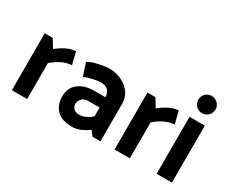

<svg xmlns="http://www.w3.org/2000/svg" viewBox="-106 -1052 1699 1415"><g transform="rotate(30 744.0 -344.0)"><path d="M328 -485 354 -381Q321 -381 277.5 -362Q234 -343 192 -306V0H62V-485H130L173 -414Q203 -440 246 -462.5Q289 -485 328 -485Z M517 -145Q517 -124 534 -107.5Q551 -91 579 -91Q606 -91 633.5 -103Q661 -115 686 -139V-213H588Q554 -213 535.5 -192Q517 -171 517 -145ZM581 12Q492 12 449 -31.5Q406 -75 406 -145Q406 -220 457 -260Q508 -300 590 -300H685Q684 -337 663.5 -357.5Q643 -378 607 -378Q573 -378 533 -368.5Q493 -359 466 -346L431 -454Q459 -473 516.5 -485.5Q574 -498 605 -498Q692 -498 754 -447.5Q816 -397 816 -319V0H749L717 -41Q690 -20 653.5 -4Q617 12 581 12Z M1202 -485 1228 -381Q1195 -381 1151.5 -362Q1108 -343 1066 -306V0H936V-485H1004L1047 -414Q1077 -440 1120 -462.5Q1163 -485 1202 -485Z M1359 -700Q1390 -700 1411.5 -679Q1433 -658 1433 -627Q1433 -596 1411.5 -575Q1390 -554 1359 -554Q1329 -554 1308 -575Q1287 -596 1287 -627Q1287 -658 1308 -679Q1329 -700 1359 -700ZM1424 -485V0H1294V-485Z"/></g></svg>

Font: Palanquin Dark
Style: Regular
Weight: 400
Designer: Pria Ravichandran
Version: Version 1.001